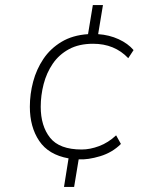

<svg xmlns="http://www.w3.org/2000/svg" viewBox="-20 -624 640 759"><path d="M233 115 251 2Q172 -12 135 -67Q98 -122 98 -202Q98 -252 111 -301Q124 -350 151.5 -391Q179 -432 223 -458.5Q267 -485 328 -489L347 -604H387L368 -489Q412 -486 449 -469Q486 -452 508 -426L487 -394Q433 -451 348 -451Q292 -451 252.5 -429.5Q213 -408 188.5 -372Q164 -336 152.5 -291.5Q141 -247 141 -202Q141 -126 178 -79.5Q215 -33 303 -33Q336 -33 372 -46.5Q408 -60 439 -89L458 -55Q424 -21 376 -6.5Q328 8 291 6L273 115Z"/></svg>

Font: Nunito Sans ExtraLight
Style: Italic
Weight: 200
Italic angle: -9°
Designer: Vernon Adams
Foundry: Vernon Adams
Version: Version 3.006; ttfautohint (v1.8.3)